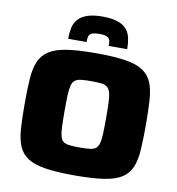

<svg xmlns="http://www.w3.org/2000/svg" viewBox="-96 -994 1006 1089"><g transform="rotate(10 406.5 -449.5)"><path d="M406 8Q304 8 238.5 -2Q173 -12 136 -36Q99 -60 82 -100Q65 -140 61 -200Q57 -260 57 -343Q57 -426 61 -486.5Q65 -547 82 -587Q99 -627 136 -651.5Q173 -676 238.5 -686Q304 -696 406 -696Q509 -696 574.5 -686Q640 -676 677 -651.5Q714 -627 730.5 -587Q747 -547 751 -486.5Q755 -426 755 -343Q755 -260 751 -200Q747 -140 730.5 -100Q714 -60 677 -36Q640 -12 574.5 -2Q509 8 406 8ZM406 -153Q442 -153 464 -155.5Q486 -158 498.5 -167Q511 -176 517 -196.5Q523 -217 524.5 -252.5Q526 -288 526 -343Q526 -399 524.5 -434.5Q523 -470 517 -490.5Q511 -511 498.5 -520.5Q486 -530 464 -532.5Q442 -535 406 -535Q372 -535 349.5 -532.5Q327 -530 314 -520.5Q301 -511 295.5 -490.5Q290 -470 288.5 -434.5Q287 -399 287 -343Q287 -288 288.5 -252.5Q290 -217 295.5 -196.5Q301 -176 314 -167Q327 -158 349.5 -155.5Q372 -153 406 -153ZM407 -907Q462 -907 495.5 -895Q529 -883 546.5 -862Q564 -841 570 -812Q576 -783 576 -749H470Q470 -766 467.5 -779Q465 -792 451.5 -799.5Q438 -807 407 -807Q374 -807 360.5 -799.5Q347 -792 344.5 -779Q342 -766 342 -749H236Q236 -783 242 -812Q248 -841 266.5 -862Q285 -883 318.5 -895Q352 -907 407 -907Z"/></g></svg>

Font: Saira Expanded ExtraBold
Style: Regular
Weight: 800
Width: 7
Designer: Hector Gatti with collaboration of the Omnibus-Type team
Foundry: Omnibus-Type
Version: Version 1.101